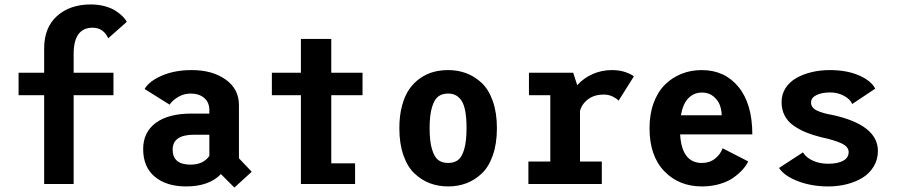

<svg xmlns="http://www.w3.org/2000/svg" viewBox="-20 -827 4030 863"><path d="M63.5 -500H178.5V-609.5Q178.5 -703.5 236.5 -755.2Q294.5 -807 388 -807Q423 -807 453 -798.5Q483 -790 502.2 -776.8Q521.5 -763.5 533 -751.5Q544.5 -739.5 550 -729L466.5 -655Q444.5 -702.5 396.5 -702.5Q311 -702.5 311 -584V-500H490V-399H311V0H178.5V-399H63.5Z M1033.5 16 973 -44.5Q919.5 11 816.5 11Q728.5 11 676 -32.5Q623.5 -76 623.5 -157Q623.5 -232.5 680 -274.5Q736.5 -316.5 841 -316.5H921V-332Q921 -367 897.8 -386.8Q874.5 -406.5 837 -406.5Q806.5 -406.5 780.5 -391Q754.5 -375.5 742.5 -356.5L630 -427Q650 -462 707.5 -487Q765 -512 842 -512Q934.5 -512 994.2 -469.5Q1054 -427 1054 -355V-115.5L1111.5 -55ZM836.5 -87Q893.5 -87 921 -126V-221.5H852.5Q756 -221.5 756 -154.5Q756 -87 836.5 -87Z M1469 -93H1576V0H1332.5V-399H1202V-500H1332.5V-652H1469V-500H1609.5V-399H1469Z M1775 -251Q1775 -307.5 1787.2 -352.5Q1799.5 -397.5 1820.2 -427Q1841 -456.5 1869.5 -476Q1898 -495.5 1929 -503.8Q1960 -512 1994.5 -512Q2038 -512 2075.5 -498Q2113 -484 2144.8 -454.5Q2176.5 -425 2195 -372.8Q2213.5 -320.5 2213.5 -251Q2213.5 -181 2195 -128.5Q2176.5 -76 2144.8 -46.5Q2113 -17 2075.5 -3Q2038 11 1994.5 11Q1951 11 1913.2 -3Q1875.5 -17 1843.8 -46.5Q1812 -76 1793.5 -128.5Q1775 -181 1775 -251ZM1994.5 -94.5Q2021 -94.5 2038.5 -107.5Q2056 -120.5 2066.5 -156Q2077 -191.5 2077 -251Q2077 -337.5 2056 -372Q2035 -406.5 1994.5 -406.5Q1967.5 -406.5 1950 -393.5Q1932.5 -380.5 1921.8 -345.2Q1911 -310 1911 -251Q1911 -191.5 1921.8 -156Q1932.5 -120.5 1950 -107.5Q1967.5 -94.5 1994.5 -94.5Z M2587 -101H2685V0H2355V-101H2453.5V-399H2357.5V-500H2556.5L2574.5 -444Q2603 -476 2643.5 -494Q2684 -512 2731 -512Q2766.5 -512 2794 -501.8Q2821.5 -491.5 2829 -483.5L2760.5 -374.5Q2753 -383.5 2734.5 -392.8Q2716 -402 2693 -402Q2652.5 -402 2624.2 -381.5Q2596 -361 2587 -328.5Z M3343 -101.5Q3334 -82.5 3317.5 -64.2Q3301 -46 3276.2 -28.2Q3251.5 -10.5 3214.5 0.2Q3177.5 11 3135 11Q3031.5 11 2965.5 -57.8Q2899.5 -126.5 2899.5 -251Q2899.5 -314 2918 -364.2Q2936.5 -414.5 2968.5 -446.2Q3000.5 -478 3042.8 -495Q3085 -512 3134 -512Q3237.5 -512 3299.5 -436.2Q3361.5 -360.5 3361.5 -223H3037Q3044.5 -94.5 3135 -94.5Q3169.5 -94.5 3194 -114Q3218.5 -133.5 3228 -160.5ZM3136 -411Q3099 -411 3074.2 -385.8Q3049.5 -360.5 3040.5 -309H3224Q3223.5 -332.5 3215.5 -354.5Q3207.5 -376.5 3186.8 -393.8Q3166 -411 3136 -411Z M3703 11Q3629 11 3567.5 -12.2Q3506 -35.5 3481.5 -72L3589 -142Q3603.5 -118.5 3633.8 -104.8Q3664 -91 3702.5 -91Q3745.5 -91 3770 -104.5Q3794.5 -118 3794.5 -143.5Q3794.5 -167.5 3762.5 -182.5Q3730.5 -197.5 3670 -210.5Q3632 -220 3602.8 -232Q3573.5 -244 3547.2 -262.2Q3521 -280.5 3507 -307.2Q3493 -334 3493 -368Q3493 -403.5 3511.2 -431.5Q3529.5 -459.5 3560.2 -476.8Q3591 -494 3629.2 -503Q3667.5 -512 3709.5 -512Q3786.5 -512 3841.2 -488Q3896 -464 3914 -428.5L3810.5 -359.5Q3801.5 -381.5 3773.2 -396.5Q3745 -411.5 3712 -411.5Q3674.5 -411.5 3650 -399.8Q3625.5 -388 3625.5 -366Q3625.5 -343 3651 -330.5Q3676.5 -318 3723 -310Q3926 -265 3926 -148.5Q3926 -110 3907.2 -78.8Q3888.5 -47.5 3857 -28.2Q3825.5 -9 3786 1Q3746.5 11 3703 11Z"/></svg>

Font: League Mono Narrow SemiBold
Style: Regular
Weight: 600
Width: 3
Designer: Tyler Finck
Foundry: The League of Moveable Type / Tyler Finck
Version: Version 2.210